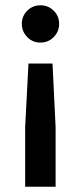

<svg xmlns="http://www.w3.org/2000/svg" viewBox="-20 -530 306 725"><path d="M178.3 -290 190 -50V175H75V-50L87.5 -290ZM132.5 -510Q162.5 -510 182.9 -489.6Q203.3 -469.2 203.3 -440Q203.3 -410.8 182.9 -390Q162.5 -369.2 132.5 -369.2Q103.3 -369.2 82.9 -390Q62.5 -410.8 62.5 -440Q62.5 -469.2 82.9 -489.6Q103.3 -510 132.5 -510Z"/></svg>

Font: Funnel Display Medium
Style: Regular
Weight: 500
Designer: NORD ID, Kristian Moeller
Foundry: Dicotype
Version: Version 1.000